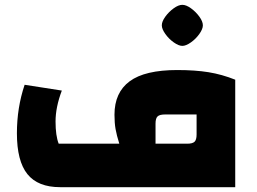

<svg xmlns="http://www.w3.org/2000/svg" viewBox="-20 -775 1064 795"><path d="M50 -223Q50 -329 82 -424L236 -400Q210 -331 210 -272Q210 -213 223 -180H474Q463 -215 458.5 -240.5Q454 -266 454 -300Q454 -392 517 -438.5Q580 -485 714 -485Q788 -485 843.5 -476Q899 -467 954 -445V0H229Q137 0 93.5 -54Q50 -108 50 -223ZM794 -218V-301H663Q641 -301 632.5 -293Q624 -285 624 -263V-180H755Q777 -180 785.5 -188Q794 -196 794 -218ZM650 -670Q650 -686 664.5 -706Q679 -726 699 -740.5Q719 -755 735 -755Q751 -755 771 -740.5Q791 -726 805.5 -706Q820 -686 820 -670Q820 -655 805.5 -634.5Q791 -614 770.5 -599.5Q750 -585 735 -585Q720 -585 699.5 -599.5Q679 -614 664.5 -634.5Q650 -655 650 -670Z"/></svg>

Font: Changa ExtraBold
Style: Regular
Weight: 800
Designer: Eduardo Rodriguez Tunni
Foundry: Eduardo Rodriguez Tunni
Version: Version 2.002; ttfautohint (v1.5) -l 8 -r 50 -G 220 -x 14 -H